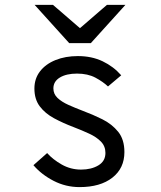

<svg xmlns="http://www.w3.org/2000/svg" viewBox="-20 -752 656 784"><path d="M305 12Q248.5 12 199 -13.5Q149.5 -39 116.5 -77.5L172.5 -127Q195.5 -101 232 -80.2Q268.5 -59.5 311 -59.5Q353 -59.5 381.8 -76.8Q410.5 -94 410.5 -127.5Q410.5 -155 392.2 -173.8Q374 -192.5 344.2 -206.2Q314.5 -220 280.5 -233Q237 -249.5 200.5 -269.2Q164 -289 142.2 -318Q120.5 -347 120.5 -390.5Q120.5 -431 143.5 -460.8Q166.5 -490.5 206.8 -506.8Q247 -523 298 -523Q354.5 -523 399 -501.8Q443.5 -480.5 475 -444.5L421 -399Q401 -418 369.8 -434.8Q338.5 -451.5 294.5 -451.5Q251 -451.5 224.5 -435.5Q198 -419.5 198 -391Q198 -368 215 -352Q232 -336 259.2 -323.8Q286.5 -311.5 318 -299.5Q358.5 -284.5 397.8 -265Q437 -245.5 462.5 -214Q488 -182.5 488 -131Q488 -65 438.8 -26.5Q389.5 12 305 12ZM262.5 -576 121.5 -732H196.5L306.5 -637L416.5 -732H492L351 -576Z"/></svg>

Font: Overpass Mono
Style: Regular
Weight: 400
Designer: Delve Withrington, Dave Bailey
Foundry: Delve Fonts LLC
Version: Version 4.000